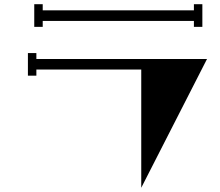

<svg xmlns="http://www.w3.org/2000/svg" viewBox="-20 -810 1040 908"><path d="M182 -711V-683H142V-790H182V-761H897V-790H937V-683H897V-711ZM959 -531 648 78V-481H152V-452H112V-559H152V-531Z"/></svg>

Font: Chokokutai
Style: Regular
Weight: 400
Designer: 108号,108go
Foundry: Font Zone 108
Version: Version 1.000; ttfautohint (v1.8.3)